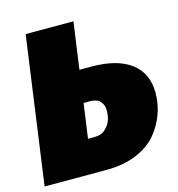

<svg xmlns="http://www.w3.org/2000/svg" viewBox="-111 -789 817 881"><g transform="rotate(-15 297.0 -349.0)"><path d="M342 -476Q465 -476 530.5 -426.5Q596 -377 596 -284Q596 -232 578.5 -183.5Q561 -135 526 -93Q491 -51 429.5 -25.5Q368 0 288 0H-7L90 -698H317L286 -476ZM275 -160Q307 -160 327 -180Q347 -200 353 -221.5Q359 -243 359 -264Q359 -289 344 -306.5Q329 -324 295 -324H265L242 -160Z"/></g></svg>

Font: Fira Sans Ultra
Style: Italic
Weight: 950
Italic angle: -8°
Designer: Carrois Corporate & Edenspiekermann AG
Foundry: Carrois Corporate GbR & Edenspiekermann AG
Version: Version 4.203;PS 004.203;hotconv 1.0.88;makeotf.lib2.5.64775